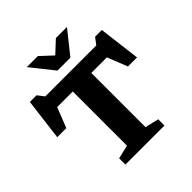

<svg xmlns="http://www.w3.org/2000/svg" viewBox="-239 -1115 1295 1295"><g transform="rotate(-45 408.0 -467.5)"><path d="M594 -59.5V0H221.5V-59.5L319 -82.5V-599.5H170.5L113.5 -455.5H27L64.5 -754H128.5L164.5 -707H651L686.5 -754H751L788 -455.5H701.5L644.5 -599.5H496V-82.5ZM599 -935 469 -772H346L216 -935H321.5L407.5 -855L493.5 -935Z"/></g></svg>

Font: Newsreader 6pt SemiBold
Style: Regular
Weight: 600
Designer: Hugues Gentile
Foundry: Production Type
Version: Version 1.003; ttfautohint (v1.8.3)